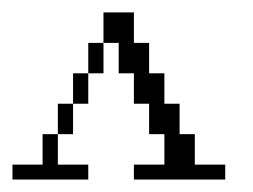

<svg xmlns="http://www.w3.org/2000/svg" viewBox="-20 -288 406 308"><path d="M0 0V-23.9H48.3V-72.8H72.8V-23.9H121.6V0ZM72.8 -72.8V-121.6H97.2V-72.8ZM97.2 -121.6V-170.4H121.6V-121.6ZM121.6 -170.4V-219.2H146V-170.4ZM194.8 0V-23.9H243.7V-72.8H219.2V-121.6H194.8V-170.4H170.4V-219.2H146V-268.1H194.8V-219.2H219.2V-170.4H243.7V-121.6H268.1V-72.8H292.5V-23.9H341.3V0Z"/></svg>

Font: FS Mondwest Regular
Style: Regular
Weight: 400
Designer: NZWStudios2024
Foundry: https://fontstruct.com
Version: Version 1.0